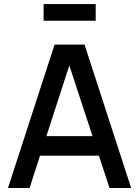

<svg xmlns="http://www.w3.org/2000/svg" viewBox="-20 -944 698 964"><path d="M20 0H128.5L181 -162.5H476.5L530 0H638.5L404.5 -720H254ZM199 -840H460.5V-923.5H199ZM213 -260.5 328 -615.5 444.5 -260.5Z"/></svg>

Font: Eudonet SemiBold
Style: Regular
Weight: 600
Designer: Mikhail Sharanda
Foundry: Mikhail Sharanda
Version: Version 4.503;Glyphs 3.1.2 (3151)